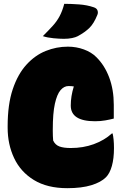

<svg xmlns="http://www.w3.org/2000/svg" viewBox="-20 -964 640 1004"><path d="M332 20Q227 20 157.5 -22.5Q88 -65 54 -137Q20 -209 20 -296V-304Q20 -418 46.5 -497Q73 -576 118 -625.5Q163 -675 219 -697.5Q275 -720 335 -720Q379 -720 418.5 -705.5Q458 -691 483 -666Q527 -623 551 -559Q575 -495 575 -416V-344Q556 -339 531 -334.5Q506 -330 477 -330Q350 -330 350 -412Q350 -461 366 -512Q354 -514 338 -514Q315 -514 296.5 -492.5Q278 -471 267 -421.5Q256 -372 256 -286V-278Q256 -265 256.5 -253Q257 -241 258 -229Q269 -206 291 -198Q313 -190 350 -190Q415 -190 470 -210Q525 -230 565 -266H569Q572 -253 574 -234Q576 -215 576 -190Q576 -135 565 -96Q554 -57 534 -37Q508 -11 457.5 4.5Q407 20 332 20ZM316 -944Q351 -944 393 -941Q435 -938 470 -926Q486 -921 490 -909Q494 -897 489 -886Q471 -841 447.5 -818Q424 -795 387 -775Q376 -769 357 -765Q338 -761 314 -761Q292 -761 260 -764Q228 -767 204 -775Q234 -805 255.5 -828.5Q277 -852 291.5 -879Q306 -906 316 -944Z"/></svg>

Font: Recursive Sn Csl St XBk
Style: Regular
Weight: 1000
Version: Version 1.079;hotconv 1.0.112;makeotfexe 2.5.65598; ttfautoh